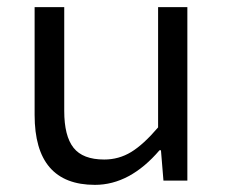

<svg xmlns="http://www.w3.org/2000/svg" viewBox="-20 -506 640 538"><path d="M246 12Q77 12 77 -184V-486H160V-195Q160 -125 186 -92Q212 -59 272 -59Q313 -59 347.5 -80Q382 -101 423 -149V-486H505V0H438L431 -85H427Q344 12 246 12Z"/></svg>

Font: TypoPRO Source Code Pro
Style: Regular
Weight: 400
Monospace: yes
Designer: Paul D. Hunt, Teo Tuominen
Foundry: Adobe Systems Incorporated
Version: Version 2.010;PS 1.0;hotconv 1.0.84;makeotf.lib2.5.63406